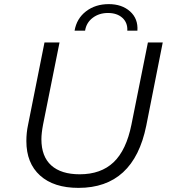

<svg xmlns="http://www.w3.org/2000/svg" viewBox="-20 -906 832 932"><path d="M108 -221Q108 -262 116 -299L196 -700H269L189 -301Q181 -259 181 -230Q181 -146 229 -103Q277 -60 367 -60Q470 -60 531.5 -118.5Q593 -177 618 -301L698 -700H770L690 -296Q629 6 361 6Q241 6 174.5 -54Q108 -114 108 -221ZM508 -886Q572 -886 611.5 -850.5Q651 -815 647 -757H598Q600 -796 574 -819.5Q548 -843 504 -843Q461 -843 430 -819.5Q399 -796 393 -757H342Q352 -816 397.5 -851Q443 -886 508 -886Z"/></svg>

Font: Idrija
Style: Italic
Weight: 400
Italic angle: -11.3°
Designer: Julieta Ulanovsky
Foundry: Julieta Ulanovsky
Version: Version 7.200